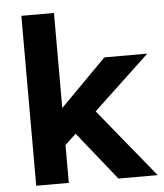

<svg xmlns="http://www.w3.org/2000/svg" viewBox="-53 -787 713 833"><g transform="rotate(-5 303.5 -370.0)"><path d="M71 0V-740H213V-326L414 -529H601L356 -299L600 0H429L261 -210L213 -165V0Z"/></g></svg>

Font: Lexend Deca SemiBold
Style: Regular
Weight: 600
Designer: Bonnie Shaver-Troup, Thomas Jockin
Foundry: Lexend
Version: Version 1.008; ttfautohint (v1.8.4.7-5d5b)